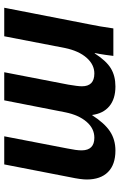

<svg xmlns="http://www.w3.org/2000/svg" viewBox="155 -734 578 929"><g transform="rotate(90 444.5 -269.0)"><path d="M646 -436Q601 -436 568.5 -398Q536 -360 523 -296L465 0H329L389 -310Q397 -356 397 -376Q397 -436 335 -436Q292 -436 259 -398.5Q226 -361 212 -295L155 0H17L98 -416Q107 -458 117 -528H250Q250 -527 245 -490Q240 -456 236 -438H238Q274 -494 310.5 -516Q347 -538 398 -538Q458 -538 493.5 -508.5Q529 -479 536 -424Q575 -485 615 -511.5Q655 -538 708 -538Q776 -538 812 -502Q848 -466 848 -399Q848 -371 837 -319L775 0H639L698 -306Q707 -349 707 -374V-376Q706 -436 646 -436Z"/></g></svg>

Font: Libra Sans
Style: Bold Italic
Weight: 700
Italic angle: -12°
Foundry: Context Ltd
Version: Version 1.002